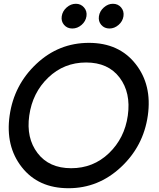

<svg xmlns="http://www.w3.org/2000/svg" viewBox="-20 -987 842 1017"><path d="M382 -967Q408 -967 425 -947.5Q442 -928 438 -901Q434 -874 412 -855Q390 -836 363 -836Q336 -836 319.5 -855Q303 -874 307 -901Q311 -928 333 -947.5Q355 -967 382 -967ZM560 -836Q533 -836 516.5 -855Q500 -874 504 -901Q508 -928 530 -947.5Q552 -967 578 -967Q605 -967 621.5 -947.5Q638 -928 634 -901Q630 -874 608 -855Q586 -836 560 -836ZM343 10Q183 10 95.5 -101.5Q8 -213 31 -375Q54 -537 172.5 -648.5Q291 -760 451 -760Q610 -760 698 -648.5Q786 -537 763 -375Q740 -213 620.5 -101.5Q501 10 343 10ZM657 -375Q674 -496 613.5 -576Q553 -656 436 -656Q319 -656 235.5 -576Q152 -496 135 -375Q118 -256 179 -176Q240 -96 357 -96Q474 -96 557 -175.5Q640 -255 657 -375Z"/></svg>

Font: Oakes Grotesk Medium
Style: Italic
Weight: 500
Italic angle: -8°
Designer: Samuel Oakes
Foundry: Samuel Oakes
Version: Version 1.000;PS 001.000;hotconv 1.0.88;makeotf.lib2.5.64775